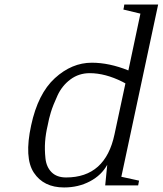

<svg xmlns="http://www.w3.org/2000/svg" viewBox="-20 -816 716 845"><path d="M532 -449 519 -456Q443 -494 375 -494Q327 -494 290 -466.5Q253 -439 233 -395.5Q213 -352 204 -322.5Q195 -293 190 -265Q181 -227 178.5 -192.5Q176 -158 180 -119.5Q184 -81 207 -58Q230 -35 271 -35Q444 -35 484 -225ZM598 -756 523 -774Q525 -781 527 -796H676L514 -38L592 -21L588 0H443L452 -91Q427 -45 376 -18Q325 9 262 9Q172 9 129 -56Q86 -121 117 -264Q147 -404 221.5 -472Q296 -540 384 -540Q461 -540 545 -506Z"/></svg>

Font: Afta serif
Style: Italic
Weight: 400
Italic angle: -12°
Designer: parq.ink
Foundry: Oriol Esparraguera Font
Version: Version 1.000